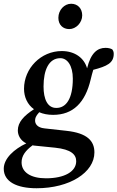

<svg xmlns="http://www.w3.org/2000/svg" viewBox="-47 -765 626 1023"><path d="M254 -190C206 -189 185 -237 185 -304C185 -394 214 -454 273 -455C312 -456 341 -415 341 -346C341 -237 304 -190 254 -190ZM322 -610C358 -610 391 -644 391 -683C391 -720 367 -745 332 -745C296 -745 264 -712 264 -670C264 -633 288 -610 322 -610ZM81 -292C81 -248 99 -208 134 -183C80 -148 48 -114 48 -70C48 -45 61 -17 93 -1C29 29 -27 79 -27 134C-27 203 42 238 148 238C324 238 456 154 456 47C456 -14 418 -56 307 -68L190 -81C151 -85 140 -106 140 -122C140 -134 142 -145 162 -167C183 -158 207 -153 236 -153C342 -153 407 -218 436 -341C441 -361 445 -378 450 -393C523 -412 559 -429 559 -478C559 -489 556 -495 551 -502C542 -507 530 -510 515 -510C473 -510 437 -484 417 -401C402 -455 353 -493 282 -493C171 -493 81 -401 81 -292ZM68 100C68 65 89 37 127 9C130 10 134 11 138 11L247 22C333 31 359 59 359 94C359 149 297 185 198 185C117 185 68 153 68 100Z"/></svg>

Font: Source Serif Pro Semibold
Style: Italic
Weight: 600
Italic angle: -12°
Designer: Frank Grießhammer
Foundry: Adobe Systems Incorporated
Version: Version 3.001;hotconv 1.0.111;makeotfexe 2.5.65597